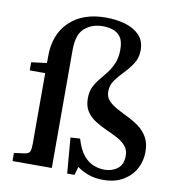

<svg xmlns="http://www.w3.org/2000/svg" viewBox="-87 -860 879 953"><g transform="rotate(10 352.5 -384.0)"><path d="M315 14 300 -165 348 -168Q364 -114 387.5 -86Q411 -58 438.5 -47.5Q466 -37 494 -37Q532 -37 559 -58Q586 -79 586 -123Q586 -153 569 -172.5Q552 -192 525.5 -206Q499 -220 468.5 -233.5Q438 -247 411.5 -264Q385 -281 368 -306.5Q351 -332 351 -372Q351 -405 362.5 -429Q374 -453 391.5 -474Q409 -495 426.5 -517.5Q444 -540 456 -569Q468 -598 468 -638Q468 -680 452.5 -701Q437 -722 413 -729.5Q389 -737 363 -737Q309 -737 272 -705.5Q235 -674 235 -595V0H37V-41L90 -48Q111 -51 116 -63Q121 -75 121 -99V-458H43V-499L121 -509V-543Q121 -654 188 -718Q255 -782 370 -782Q423 -782 468 -769Q513 -756 540.5 -727.5Q568 -699 568 -652Q568 -614 549.5 -585Q531 -556 506.5 -531Q482 -506 463.5 -480.5Q445 -455 445 -423Q445 -395 462 -377Q479 -359 505.5 -344.5Q532 -330 562 -315.5Q592 -301 618.5 -281.5Q645 -262 662 -232.5Q679 -203 679 -159Q679 -112 657.5 -73Q636 -34 595 -10Q554 14 495 14Q451 14 418 1Q385 -12 364 -28L352 14Z"/></g></svg>

Font: Literata 36pt Medium
Style: Regular
Weight: 500
Designer: Latin by Veronika Burian and Jose Scaglione. Greek by Irene Vlachou. Cyrillic by Vera Evstafieva.
Foundry: TypeTogether
Version: Version 3.002